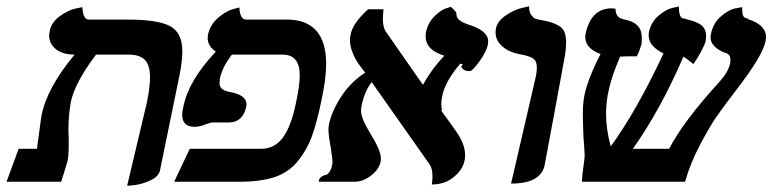

<svg xmlns="http://www.w3.org/2000/svg" viewBox="-20 -585 2486 618"><path d="M389.2 13.2 448.2 -235.8Q452.1 -249 454.1 -262.2Q462.9 -307.1 462.9 -335.9Q462.9 -375 446.5 -392.1Q430.2 -409.2 394 -409.2H289.1Q221.2 -319.3 208 -256.8Q200.2 -212.9 200.2 -165Q200.2 -160.2 200.7 -150.6Q201.2 -141.1 201.2 -137.2V-120.1Q201.2 -77.1 195.8 -61Q192.9 -51.3 186.5 -30.5Q180.2 -9.8 176.8 0H1L40 -106H99.1Q99.1 -109.9 101.1 -123Q103 -136.2 104 -143.1Q112.8 -210.9 113.8 -213.9Q131.8 -303.7 220.2 -409.2Q182.1 -409.2 160.2 -426.5Q138.2 -443.8 138.2 -471.2Q138.2 -475.1 140.1 -484.9Q145 -512.7 171.6 -532.2Q198.2 -551.8 221.7 -557.1L245.1 -562Q247.1 -522 266.1 -522H390.1Q489.3 -522 528.1 -500.5Q566.9 -479 566.9 -419.9Q566.9 -389.2 558.1 -344.2L495.1 -37.1Q491.2 -17.1 464.6 -4.6Q438 7.8 413.6 10.7Z M931.6 -249Q944.8 -308.1 944.8 -342.8Q944.8 -408.7 890.6 -409.2H726.6Q727.5 -409.2 727.5 -408.2Q727.5 -408.2 725.6 -408.2V-409.2Q724.6 -408.2 725.6 -408.2Q697.8 -372.1 688.5 -335.9Q686.5 -321.8 686.5 -317.9Q686.5 -294.9 718.8 -289.1Q773.9 -279.3 773.4 -249Q773.4 -248 772.9 -245.1Q772.5 -242.2 772.5 -241.2Q761.2 -191.4 717.8 -190.9H694.8H662.6Q660.6 -190.9 642.6 -185.1Q624.5 -177.2 606.4 -176.8Q566.4 -176.8 566.4 -215.8Q566.4 -224.6 569.8 -240.2Q586.9 -326.2 674.8 -418.9Q648.9 -436 648.4 -461.9Q648.4 -462.9 648.9 -467Q649.4 -471.2 649.4 -473.1Q656.2 -505.4 681.4 -527.1Q706.5 -548.8 728.5 -555.2L750.5 -561Q752.4 -522 772.5 -522H902.8Q1029.8 -522 1029.8 -378.9Q1029.8 -333 1015.6 -266.1Q1000.5 -191.9 984.1 -147Q967.8 -102.1 938.2 -65.9Q908.7 -29.8 863.8 -14.9Q818.8 0 750.5 0H540.5L590.8 -106H818.8Q863.8 -106 890.1 -141.6Q916.5 -177.2 931.6 -249Z M1550.3 -440.9Q1545.4 -418 1522.9 -387Q1500.5 -356 1492.2 -356Q1469.2 -356 1464.4 -372.1H1465.3Q1474.1 -378.9 1461.4 -379.9Q1411.6 -321.8 1403.3 -274.9Q1400.4 -261.7 1400.4 -249.8Q1400.4 -237.8 1403.3 -230H1399.4Q1416.5 -207 1450.2 -159.2Q1477.1 -120.1 1477.1 -85Q1477.1 -73.7 1475.1 -67.9Q1470.2 -40 1441.2 -15.6Q1412.1 8.8 1370.1 8.8Q1372.1 -9.3 1372.1 -17.1Q1372.1 -42 1363.3 -55.2Q1330.1 -102.1 1269.8 -188Q1209.5 -273.9 1176.3 -320.8Q1153.3 -291 1144 -245.1Q1142.1 -235.4 1142.1 -229Q1142.1 -204.1 1170.4 -158.2Q1206.5 -100.1 1206.1 -74.2Q1206.1 -68.4 1205.1 -64.9Q1200.2 -40 1174.3 -20Q1148.4 0 1122.1 0H1006.3V-2.9Q1006.3 -8.8 1013.4 -14.9Q1020.5 -21 1029.3 -22Q1034.2 -22.9 1040.3 -31.5Q1046.4 -40 1048.3 -50Q1050.3 -60.1 1050.3 -64Q1050.3 -69.8 1045.4 -105Q1037.6 -147 1037.1 -168Q1037.1 -175.8 1039.1 -186Q1047.9 -227.1 1078.1 -273.9Q1108.4 -320.8 1155.3 -351.1Q1151.4 -356 1143.8 -366.5Q1136.2 -377 1132.3 -381.8Q1106.4 -422.9 1106.4 -456.1Q1106.4 -462.9 1108.4 -473.1Q1115.2 -510.3 1165 -555.2H1214.4Q1212.4 -533.2 1212.4 -523.9Q1212.4 -500 1220.2 -485.8Q1241.2 -455.1 1282.7 -396Q1324.2 -336.9 1341.3 -312Q1370.1 -363.8 1410.2 -405.8Q1350.1 -423.8 1350.1 -467.8Q1350.1 -476.6 1351.1 -481Q1356.9 -510.7 1377.2 -531.2Q1397.5 -551.8 1414.1 -557.6L1431.2 -563Q1449.2 -546.9 1449.2 -542V-538.1Q1449.2 -519 1485.4 -506.8Q1551.3 -486.8 1551.3 -452.1Q1551.3 -450.2 1550.8 -446.5Q1550.3 -442.9 1550.3 -440.9Z M1625 5.9 1704.1 -335.9Q1708 -353 1708 -367.2Q1708 -388.2 1697 -396Q1686 -403.8 1660.2 -409.2Q1621.1 -415 1598.1 -434.6Q1575.2 -454.1 1575.2 -480Q1575.2 -488.8 1576.2 -493.2Q1581.1 -517.1 1607.7 -535.2Q1634.3 -553.2 1658.7 -559.1L1683.1 -564.9V-561Q1683.1 -545.9 1690.2 -536.4Q1697.3 -526.9 1702.6 -524.9Q1708 -522.9 1719.2 -521Q1741.2 -517.1 1753.2 -513.4Q1765.1 -509.8 1778.1 -502.4Q1791 -495.1 1796.6 -482.2Q1802.2 -469.2 1802.2 -449.2Q1802.2 -429.2 1798.3 -405.8Q1788.6 -351.6 1766.8 -234.4Q1745.1 -117.2 1733.4 -55.2Q1722.2 5.9 1625 5.9Z M2443.8 -451.2Q2434.1 -404.3 2348.1 -293Q2309.1 -242.2 2287.1 -210.7Q2265.1 -179.2 2233.6 -119.6Q2202.1 -60.1 2185.1 0H1853Q1854 -23.9 1857.9 -48.8Q1861.8 -74.7 1861.8 -83V-87.9Q1859.9 -125 1857.9 -145Q1856 -199.2 1856 -217.8Q1856 -252.9 1860.8 -276.9Q1872.1 -332 1913.1 -411.1Q1864.3 -429.2 1863.8 -464.8Q1863.8 -471.7 1864.7 -475.1Q1881.8 -558.1 1948.7 -558.1L1960.9 -557.1Q1961.9 -540 1968.5 -532.5Q1975.1 -524.9 1995.1 -521Q2045.9 -510.3 2045.9 -463.9Q2045.9 -450.7 2044.9 -442.9Q2037.1 -417 2029.8 -403.8Q1985.8 -403.8 1977.1 -402.8H1976.1Q1948.2 -338.9 1939 -293Q1931.2 -259.8 1930.7 -219.2Q1930.7 -169.4 1945.8 -113.8Q2028.8 -227.5 2115.7 -413.1Q2067.9 -436 2067.9 -471.2Q2067.9 -478 2068.8 -481.9Q2075.7 -514.2 2099.9 -534.7Q2124 -555.2 2144.5 -559.6L2165 -564Q2165 -529.8 2177.7 -525.9Q2179.7 -525.9 2182.4 -525.4Q2185.1 -524.9 2186 -524.9Q2186 -524.9 2189.9 -522.9Q2203.1 -520 2211.4 -517.1Q2219.7 -514.2 2230.7 -508.5Q2241.7 -502.9 2247.3 -492.4Q2252.9 -481.9 2252.9 -467.8Q2252.9 -464.8 2251 -451.2Q2249 -442.4 2236.1 -418.2Q2223.1 -394 2211.9 -378.9Q2187 -398.9 2179.7 -402.8Q2107.9 -234.9 2017.1 -106H2133.8Q2179.7 -194.8 2295.9 -321.8Q2323.7 -352.5 2330.1 -380.9Q2331.1 -385.7 2331.1 -393.1Q2331.1 -409.2 2315.9 -415V-414.1Q2267.1 -433.1 2267.1 -464.8Q2267.1 -470.7 2268.1 -474.1Q2274.9 -510.3 2300.3 -532.2Q2325.7 -554.2 2347.2 -558.1L2369.1 -562V-550.8Q2369.1 -530.8 2379.9 -526.9Q2386.7 -525.9 2388.7 -523.9H2386.7Q2386.7 -522.9 2388.7 -522.9Q2445.8 -504.9 2445.8 -464.8Q2445.8 -460.9 2443.8 -451.2Z"/></svg>

Font: Linux Libertine O
Style: Semibold Italic
Weight: 600
Italic angle: -11.5°
Designer: Philipp H. Poll
Foundry: Philipp H. Poll
Version: Version 5.1.2